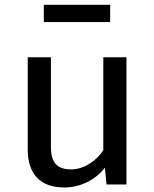

<svg xmlns="http://www.w3.org/2000/svg" viewBox="-20 -784 655 816"><path d="M196.4 -160Q196.4 -109.2 216.9 -86.7Q237.4 -64.1 281.5 -64.1Q321.5 -64.1 359.2 -87.4Q396.9 -110.8 419 -145.6V-540.5H517.4V0H432.8L425.6 -71.3Q394.9 -31.3 348.7 -9.2Q302.6 12.8 253.8 12.8Q176.4 12.8 137.2 -29Q97.9 -70.8 97.9 -147.7V-540.5H196.4ZM448.2 -763.6V-690.3H166.2V-763.6Z"/></svg>

Font: Fira Code Fixed Retina
Style: Regular
Weight: 450
Monospace: yes
Designer: Carrois Corporate, Edenspiekermann AG, Nikita Prokopov
Foundry: Carrois Corporate, Edenspiekermann AG, Nikita Prokopov
Version: Version 5.002